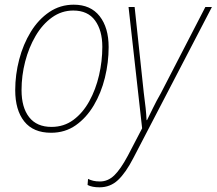

<svg xmlns="http://www.w3.org/2000/svg" viewBox="-20 -557 925 820"><path d="M198 10Q122 10 83.5 -38.5Q45 -87 45 -172Q45 -238 62 -303Q79 -368 111.5 -421Q144 -474 190.5 -505.5Q237 -537 295 -537Q367 -537 405.5 -488Q444 -439 444 -356Q444 -290 428 -225Q412 -160 380.5 -107Q349 -54 303.5 -22Q258 10 198 10ZM200 -15Q253 -15 293.5 -45Q334 -75 361.5 -125Q389 -175 403 -235.5Q417 -296 417 -357Q417 -427 386 -469.5Q355 -512 293 -512Q243 -512 202 -482.5Q161 -453 132 -403.5Q103 -354 87.5 -294Q72 -234 72 -172Q72 -98 104.5 -56.5Q137 -15 200 -15ZM405 243Q373 243 354 233L356 207Q366 212 378 215Q390 218 407 218Q441 218 468 192Q495 166 526 108L587 -9L529 -527H555L594 -161Q599 -125 602 -95.5Q605 -66 606 -44H608Q619 -66 633.5 -96Q648 -126 667 -159L857 -527H885L549 119Q517 181 484 212Q451 243 405 243Z"/></svg>

Font: Noto Sans SemiCondensed Thin
Style: Italic
Weight: 100
Width: 4
Italic angle: -12°
Designer: Monotype Design Team
Foundry: Monotype Imaging Inc.
Version: Version 2.013; ttfautohint (v1.8.4.7-5d5b)